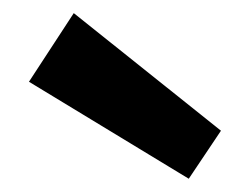

<svg xmlns="http://www.w3.org/2000/svg" viewBox="-20 -869 360 291"><path d="M314.9 -670.9 266.1 -598.1 23.9 -745.1 91.8 -849.1Z"/></svg>

Font: Kadwa
Style: Regular
Weight: 400
Designer: Sol Matas
Foundry: Sol Matas
Version: Version 1.000;PS 001.000;hotconv 1.0.70;makeotf.lib2.5.58329